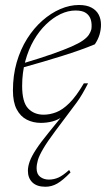

<svg xmlns="http://www.w3.org/2000/svg" viewBox="-20 -470 418 750"><path d="M279.5 -69.5 197 40.5Q164.5 84 148.8 111Q133 138 128 155.2Q123 172.5 123 187.5Q123 210 137 220.8Q151 231.5 171 231.5Q190 231.5 207.8 223.8Q225.5 216 250 194L255.5 203.5Q225 235 203.2 247.2Q181.5 259.5 157.5 259.5Q124 259.5 106.5 242.5Q89 225.5 89 197Q89 180.5 96 160.8Q103 141 120.8 113.8Q138.5 86.5 170.5 47.5L226 -21L229.5 -18Q207.5 -1.5 185.2 4.2Q163 10 139.5 10Q109.5 10 84.8 -2.5Q60 -15 45.2 -43Q30.5 -71 30.5 -116.5Q30.5 -175.5 45.2 -226.5Q60 -277.5 86 -318.8Q112 -360 145.5 -389.5Q179 -419 215.8 -434.8Q252.5 -450.5 288.5 -450.5Q318.5 -450.5 337.5 -440.2Q356.5 -430 365.5 -412.8Q374.5 -395.5 374.5 -373.5Q374.5 -354 368.8 -334.8Q363 -315.5 350.5 -297Q323 -285.5 291.2 -274.2Q259.5 -263 223.8 -251.8Q188 -240.5 148.8 -229Q109.5 -217.5 66.5 -205.5L68 -222Q137 -242.5 183.8 -259Q230.5 -275.5 259.5 -288.2Q288.5 -301 304.2 -312.2Q320 -323.5 327 -334Q334 -344.5 337 -356Q339.5 -376 335 -392.2Q330.5 -408.5 316.5 -418.8Q302.5 -429 275 -429Q246 -429 216.5 -415Q187 -401 160 -375Q133 -349 112 -312.8Q91 -276.5 78.8 -231.2Q66.5 -186 66.5 -134.5Q66.5 -71 89.8 -46.5Q113 -22 150.5 -22Q174.5 -22 199.5 -31.5Q224.5 -41 251.2 -67.5Q278 -94 307.5 -144.5H324Q312.5 -122 301.5 -103.2Q290.5 -84.5 279.5 -69.5Z"/></svg>

Font: Newsreader 16pt 16pt ExtraLight
Style: Italic
Weight: 250
Italic angle: -17°
Version: Version 1.003